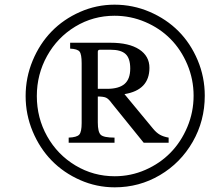

<svg xmlns="http://www.w3.org/2000/svg" viewBox="-20 -800 958 830"><path d="M865.2 -386.2Q865.2 -277.8 813 -186.8Q760.7 -95.7 671.4 -43Q582 9.8 476.1 9.8Q397.5 9.8 326.2 -21.7Q254.9 -53.2 203.4 -106Q151.9 -158.7 121.3 -231.7Q90.8 -304.7 90.8 -384.8Q90.8 -464.8 121.1 -537.8Q151.4 -610.8 202.9 -663.8Q254.4 -716.8 325.7 -748.3Q397 -779.8 475.1 -779.8Q554.7 -779.8 627 -748.8Q699.2 -717.8 751.5 -665.3Q803.7 -612.8 834.5 -539.8Q865.2 -466.8 865.2 -386.2ZM475.1 -731.9Q382.8 -731.9 305.4 -685.1Q228 -638.2 183.6 -558.3Q139.2 -478.5 139.2 -384.8Q139.2 -290.5 183.8 -210.9Q228.5 -131.3 306.2 -84.7Q383.8 -38.1 476.1 -38.1Q545.4 -38.1 608.4 -65.7Q671.4 -93.3 717 -139.9Q762.7 -186.5 789.8 -251Q816.9 -315.4 816.9 -386.2Q816.9 -457 789.8 -521.2Q762.7 -585.4 717 -631.6Q671.4 -677.7 608.2 -704.8Q544.9 -731.9 475.1 -731.9ZM626 -506.8Q626 -410.6 518.1 -393.1L642.1 -243.2Q656.2 -226.1 671.4 -217.5Q686.5 -209 709 -205.1V-183.1H601.1L462.9 -354Q449.7 -372.6 438.5 -377.7Q427.2 -382.8 402.8 -382.8V-271Q402.8 -229.5 415.5 -217.3Q428.2 -205.1 475.1 -205.1V-183.1H276.9V-205.1Q312.5 -206.5 322.8 -218.3Q333 -230 333 -268.1V-526.9Q333 -565.4 324 -576.9Q314.9 -588.4 283.2 -589.8V-615.2H458Q537.6 -615.2 581.8 -586.4Q626 -557.6 626 -506.8ZM402.8 -576.2V-416H442.9Q493.7 -416 518.3 -437Q543 -458 543 -503.9Q543 -547.9 522.9 -566.4Q502.9 -585 458 -585H412.1Q402.8 -585 402.8 -576.2Z"/></svg>

Font: Libre Baskerville
Style: Italic
Weight: 400
Designer: Pablo Impallari, Rodrigo Fuenzalida
Foundry: Pablo Impallari, Rodrigo Fuenzalida
Version: Version 1.000